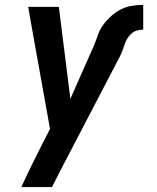

<svg xmlns="http://www.w3.org/2000/svg" viewBox="-20 -548 640 783"><path d="M192 215H67Q88 169 110.5 123Q133 77 156 32L184 -22L112 -423L95 -520H220L267 -145L363 -362Q372 -384 379.5 -406Q387 -428 401.5 -447.5Q416 -467 434.5 -483.5Q453 -500 474.5 -510.5Q496 -521 519 -524.5Q542 -528 564 -528V-427Q551 -427 538.5 -423.5Q526 -420 516 -411Q506 -402 499 -390.5Q492 -379 488 -366.5Q484 -354 479.5 -342Q475 -330 469 -318L262 79Q244 113 226.5 147Q209 181 192 215Z"/></svg>

Font: Iosevka Extended Oblique
Style: Bold
Weight: 700
Width: 7
Italic angle: -9°
Monospace: yes
Designer: Belleve Invis
Foundry: Belleve Invis
Version: Version 32.5.0; ttfautohint (v1.8.4)